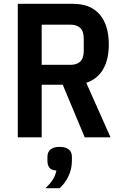

<svg xmlns="http://www.w3.org/2000/svg" viewBox="-20 -718 641 1004"><path d="M198 0H73V-698H362Q454 -698 501.5 -642Q549 -586 549 -486Q549 -407 519 -355.5Q489 -304 431 -285L558 0H423L308 -275H198ZM349 -379Q381 -379 399.5 -396Q418 -413 418 -453V-515Q418 -555 399.5 -572Q381 -589 349 -589H198V-379ZM292 50Q322 50 339 63Q356 76 356 102V122Q356 167 337.5 204.5Q319 242 292 266H218Q241 244 255 223Q269 202 275 174Q249 172 238.5 159Q228 146 228 122V102Q228 76 245 63Q262 50 292 50Z"/></svg>

Font: IBM Plex Sans Cond SmBld
Style: Regular
Weight: 600
Width: 3
Designer: Mike Abbink, Paul van der Laan, Pieter van Rosmalen
Foundry: Bold Monday
Version: Version 1.3